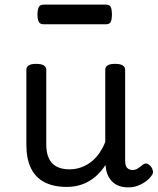

<svg xmlns="http://www.w3.org/2000/svg" viewBox="-20 -791 685 830"><path d="M269 17Q211 17 172 -3.5Q133 -24 113.5 -64.5Q94 -105 94 -166V-489Q94 -502 104.5 -508.5Q115 -515 136 -515Q158 -515 169 -508.5Q180 -502 180 -489V-166Q180 -131 191 -107Q202 -83 224.5 -71Q247 -59 280 -59Q308 -59 332 -68Q356 -77 375.5 -92.5Q395 -108 410 -130Q425 -152 435 -177V-489Q435 -502 445.5 -508.5Q456 -515 478 -515Q499 -515 510 -508.5Q521 -502 521 -489V-96Q521 -82 525 -73Q529 -64 536.5 -60Q544 -56 553 -56Q562 -56 569.5 -59.5Q577 -63 584.5 -69Q592 -75 599 -80Q607 -86 616.5 -83Q626 -80 634 -69Q639 -62 641 -52Q643 -42 636 -33Q626 -18 610 -6.5Q594 5 575 12Q556 19 536 19Q512 19 494.5 12.5Q477 6 465 -6Q453 -18 446 -34Q439 -50 437 -69L436 -78Q422 -56 404.5 -38.5Q387 -21 366 -8.5Q345 4 320.5 10.5Q296 17 269 17ZM169 -686Q152 -686 147 -698Q142 -710 142 -728Q142 -747 147 -759Q152 -771 169 -771H437Q455 -771 459.5 -759Q464 -747 464 -728Q464 -710 459.5 -698Q455 -686 437 -686Z"/></svg>

Font: Playwrite PT
Style: Regular
Weight: 400
Designer: Veronika Burian, José Scaglione
Foundry: TypeTogether
Version: Version 1.002